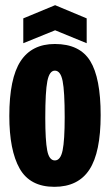

<svg xmlns="http://www.w3.org/2000/svg" viewBox="-20 -710 425 742"><path d="M190 12Q96 12 56 -58.5Q16 -129 16 -262Q16 -407 59.5 -473.5Q103 -540 192 -540Q288 -540 328.5 -474.5Q369 -409 369 -265Q369 -121 325.5 -54.5Q282 12 190 12ZM192 -90Q214 -90 222 -129Q230 -168 230 -257Q230 -357 222 -397Q214 -437 192 -437Q171 -437 163 -396.5Q155 -356 155 -255Q155 -167 162.5 -128.5Q170 -90 192 -90ZM70 -543V-639L193 -690L315 -639V-543L193 -593Z"/></svg>

Font: Bricolage Grotesque 48pt Condensed Bricolage Grotesque 48pt Condensed Regular
Style: Bold
Weight: 700
Width: 3
Designer: Mathieu Triay
Foundry: Atelier Triay
Version: Version 1.000; ttfautohint (v1.8.4.7-5d5b);gftools[0.9.32]